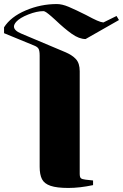

<svg xmlns="http://www.w3.org/2000/svg" viewBox="-56 -923 608 949"><path d="M367 -35 404 -31V-8Q338 6 282 6Q225 6 194 -4.5Q163 -15 151.5 -37.5Q140 -60 140 -99V-648Q140 -672 134.5 -682Q129 -692 110 -699L-36 -759V-788Q-3 -840 71 -871.5Q145 -903 225 -903Q251 -903 284 -889Q317 -875 369 -849Q404 -830 423.5 -821.5Q443 -813 455 -812L520 -844L532 -824L367 -730Q335 -730 298.5 -756Q262 -782 218 -824Q214 -828 198.5 -841.5Q183 -855 173.5 -861.5Q164 -868 159 -868Q126 -868 84 -851.5Q42 -835 24 -815Q13 -802 13 -792Q13 -772 49 -757L265 -666Q301 -651 319.5 -630.5Q338 -610 338 -571V-64Q338 -48 343.5 -42.5Q349 -37 367 -35Z"/></svg>

Font: Chonburi
Style: Regular
Weight: 400
Designer: Thanarat Vachiruckul and Stawix Ruecha
Foundry: Cadson Demak & Katatrad
Version: Version 1.000